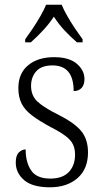

<svg xmlns="http://www.w3.org/2000/svg" viewBox="-20 -786 437 816"><path d="M192 10Q118 10 82.5 -20.5Q47 -51 47 -95Q47 -126 60.5 -138.5Q74 -151 89 -151Q89 -96 112.5 -61.5Q136 -27 194 -27Q246 -27 272.5 -55Q299 -83 299 -129Q299 -153 290.5 -171.5Q282 -190 260 -207Q238 -224 197 -245Q147 -272 116.5 -295Q86 -318 72 -345.5Q58 -373 58 -412Q58 -474 99.5 -508.5Q141 -543 210 -543Q274 -543 306.5 -515Q339 -487 339 -450Q339 -426 327 -412.5Q315 -399 293 -399Q293 -508 203 -508Q156 -508 134 -483Q112 -458 112 -421Q112 -379 140 -353.5Q168 -328 227 -299Q298 -263 326 -228Q354 -193 354 -138Q354 -68 309.5 -29Q265 10 192 10ZM87 -619Q101 -638 118.5 -664Q136 -690 151.5 -717Q167 -744 176 -766H242Q251 -744 266.5 -717Q282 -690 299.5 -664Q317 -638 331 -619V-606H307Q277 -632 253 -658Q229 -684 209 -715Q188 -684 164 -658Q140 -632 111 -606H87Z"/></svg>

Font: Noto Serif SemiCondensed Light
Style: Regular
Weight: 300
Width: 4
Designer: Monotype Design Team
Foundry: Monotype Imaging Inc.
Version: Version 2.013